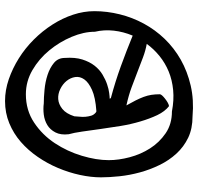

<svg xmlns="http://www.w3.org/2000/svg" viewBox="-32 -729 798 774"><g transform="rotate(-90 367.0 -342.0)"><path d="M39.1 -334Q39.1 -374 48.8 -418.9Q58.6 -463.9 76.7 -506.8Q94.7 -549.8 121.6 -588.9Q148.4 -627.9 182.1 -657.2Q215.8 -686.5 257.3 -703.6Q298.8 -720.7 346.7 -720.7Q390.6 -720.7 434.6 -705.6Q478.5 -690.4 519 -665Q559.6 -639.6 594.2 -605Q628.9 -570.3 654.8 -529.8Q680.7 -489.3 694.8 -446.3Q709 -403.3 709 -360.4Q709 -309.6 696.3 -258.3Q683.6 -207 658.7 -161.1Q633.8 -115.2 597.2 -77.1Q560.5 -39.1 513.2 -12.2Q465.8 14.6 408.7 27.8Q351.6 41 285.2 35.2Q235.4 35.2 198.7 17.6Q162.1 0 134.8 -29.8Q107.4 -59.6 88.9 -97.7Q70.3 -135.7 59.1 -176.8Q47.9 -217.8 43.5 -258.8Q39.1 -299.8 39.1 -334ZM108.4 -302.7Q108.4 -262.7 120.1 -218.3Q131.8 -173.8 155.8 -136.2Q179.7 -98.6 216.8 -73.2Q253.9 -47.9 304.7 -47.9Q350.6 -39.1 391.1 -43Q431.6 -46.9 465.8 -61Q500 -75.2 528.3 -98.1Q556.6 -121.1 577.1 -149.4Q549.8 -154.3 522.5 -164.6Q495.1 -174.8 465.3 -186.5Q435.5 -198.2 402.3 -210.4Q369.1 -222.7 329.1 -231.4Q340.8 -210.9 349.1 -194.3Q357.4 -177.7 363.3 -162.1Q369.1 -146.5 371.6 -130.9Q374 -115.2 374 -96.7Q374 -92.8 369.1 -87.4Q364.3 -82 356.9 -76.2Q349.6 -70.3 341.3 -65.4Q333 -60.5 326.2 -59.6Q304.7 -76.2 290 -106.9Q275.4 -137.7 264.2 -175.8Q252.9 -213.9 246.1 -255.4Q239.3 -296.9 233.9 -336.4Q228.5 -376 223.6 -409.7Q218.8 -443.4 212.9 -463.9Q209 -496.1 220.2 -517.6Q231.4 -539.1 250 -550.3Q268.6 -561.5 292 -564.5Q315.4 -567.4 336.9 -564.5Q360.4 -564.5 392.1 -561.5Q423.8 -558.6 452.1 -549.3Q480.5 -540 500.5 -523.4Q520.5 -506.8 520.5 -479.5Q523.4 -438.5 514.2 -409.2Q504.9 -379.9 489.3 -359.9Q473.6 -339.8 453.1 -327.6Q432.6 -315.4 413.6 -309.1Q394.5 -302.7 378.9 -300.8Q363.3 -298.8 356.4 -298.8Q356.4 -296.9 357.4 -295.9Q358.4 -294.9 359.4 -293.9Q424.8 -276.4 486.8 -253.9Q548.8 -231.4 610.4 -206.1Q626 -243.2 630.4 -282.2Q634.8 -321.3 626 -358.4Q626 -403.3 605.5 -452.1Q585 -501 550.8 -542.5Q516.6 -584 471.2 -610.4Q425.8 -636.7 374 -636.7Q309.6 -636.7 259.8 -603.5Q210 -570.3 176.8 -520Q143.6 -469.7 126 -411.1Q108.4 -352.5 108.4 -302.7ZM285.2 -441.4Q285.2 -433.6 283.7 -421.4Q282.2 -409.2 283.2 -397Q284.2 -384.8 287.6 -373.5Q291 -362.3 300.8 -354.5Q301.8 -353.5 302.7 -353.5Q302.7 -352.5 306.6 -352.5Q361.3 -356.4 391.6 -370.1Q421.9 -383.8 434.1 -401.4Q446.3 -418.9 443.4 -438Q440.4 -457 427.7 -472.7Q415 -488.3 395 -498Q375 -507.8 354.5 -506.3Q334 -504.9 314.9 -489.7Q295.9 -474.6 285.2 -441.4Z"/></g></svg>

Font: Gloria Hallelujah
Style: Regular
Weight: 400
Designer: Kimberly Geswein
Foundry: Kimberly Geswein
Version: Version 1.004 2010